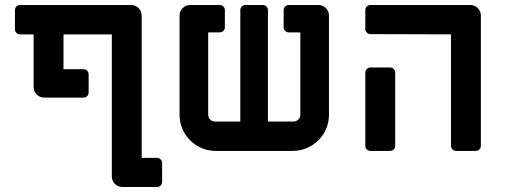

<svg xmlns="http://www.w3.org/2000/svg" viewBox="-20 -606 2031 771"><path d="M429 102V-468H235V-328H315Q324 -328 330 -322Q336 -316 336 -307V-235Q336 -226 330 -220Q324 -214 315 -214H158Q140 -214 127.5 -226.5Q115 -239 115 -257V-468H61Q52 -468 46 -474Q40 -480 40 -489V-565Q40 -574 46 -580Q52 -586 61 -586H506Q524 -586 536.5 -573.5Q549 -561 549 -543V28H610Q619 28 625 34Q631 40 631 49V124Q631 133 625 139Q619 145 610 145H472Q454 145 441.5 132.5Q429 120 429 102Z M1301 -543V-146Q1301 -106 1281.5 -72.5Q1262 -39 1228 -19.5Q1194 0 1154 0H847Q807 0 773.5 -19.5Q740 -39 720.5 -72.5Q701 -106 701 -146V-543Q701 -561 713.5 -573.5Q726 -586 744 -586H862Q871 -586 877 -580Q883 -574 883 -565V-497Q883 -488 877 -482Q871 -476 862 -476H816V-145Q816 -134 824 -126Q832 -118 843 -118H945V-565Q945 -574 951 -580Q957 -586 966 -586H1035Q1044 -586 1050 -580Q1056 -574 1056 -565V-118H1158Q1170 -118 1178 -126Q1186 -134 1186 -145V-476H1140Q1131 -476 1125 -482Q1119 -488 1119 -497V-565Q1119 -574 1125 -580Q1131 -586 1140 -586H1258Q1276 -586 1288.5 -573.5Q1301 -561 1301 -543Z M1791 -21V-468L1468 -469Q1459 -469 1453 -475Q1447 -481 1447 -490V-565Q1447 -574 1453 -580Q1459 -586 1468 -586H1868Q1886 -586 1898.5 -573.5Q1911 -561 1911 -543V-21Q1911 -12 1905 -6Q1899 0 1890 0H1812Q1803 0 1797 -6Q1791 -12 1791 -21ZM1447 -21V-314Q1447 -323 1453 -329Q1459 -335 1468 -335H1546Q1555 -335 1561 -329Q1567 -323 1567 -314V-21Q1567 -12 1561 -6Q1555 0 1546 0H1468Q1459 0 1453 -6Q1447 -12 1447 -21Z"/></svg>

Font: Miriam Libre
Style: Bold
Weight: 700
Designer: Michal Sahar
Foundry: Hagilda
Version: Version 1.001